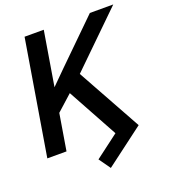

<svg xmlns="http://www.w3.org/2000/svg" viewBox="-158 -826 990 1119"><g transform="rotate(-20 337.5 -266.5)"><path d="M243.6 -711.6 187.9 -375.4 272.7 -459.9 529.5 -711.6H674.7L353 -397.7L573.2 0L335.6 179L284.8 107.6L430 -2.1L259.9 -312.5L163 -225.5L125.7 0H6.7L124.6 -711.6Z"/></g></svg>

Font: Inter UI Medium
Style: Italic
Weight: 500
Italic angle: 9.39999°
Designer: Rasmus Andersson
Foundry: rsms
Version: 3.2;8d6f07862